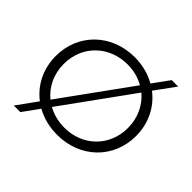

<svg xmlns="http://www.w3.org/2000/svg" viewBox="-202 -972 1244 1244"><g transform="rotate(45 419.5 -350.0)"><path d="M753 -770H694L612 -657C557 -688 492 -706 420 -706C208 -706 52 -554 52 -350C52 -233 103 -133 187 -69L87 70H147L228 -42C283 -11 348 6 420 6C630 6 787 -145 787 -350C787 -467 736 -567 652 -631ZM125 -350C125 -517 251 -640 420 -640C477 -640 528 -626 572 -601L228 -125C164 -177 125 -257 125 -350ZM420 -60C364 -60 312 -74 268 -98L612 -574C674 -522 713 -443 713 -350C713 -183 588 -60 420 -60Z"/></g></svg>

Font: Talent
Style: Regular
Weight: 400
Designer: Mike Powis
Version: Version 1.001;hotconv 1.0.109;makeotfexe 2.5.65596